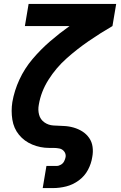

<svg xmlns="http://www.w3.org/2000/svg" viewBox="-20 -755 616 980"><path d="M198 205H250Q284 205 318 196.5Q352 188 382 166Q412 144 429 112Q446 80 451 46Q456 20 452.5 -5.5Q449 -31 435 -51Q421 -71 400.5 -84Q380 -97 355.5 -104Q331 -111 305 -112Q279 -113 253 -114.5Q227 -116 206.5 -130.5Q186 -145 179.5 -169.5Q173 -194 178 -220Q189 -287 227.5 -348Q266 -409 320 -457Q374 -505 433 -545.5Q492 -586 554 -622L573 -735H126L107 -622H335Q283 -585 235 -543.5Q187 -502 146 -453.5Q105 -405 79 -348.5Q53 -292 43 -234Q36 -189 43 -144.5Q50 -100 77 -67Q104 -34 145 -17Q186 0 231 0Q237 0 242.5 0Q248 0 253 0Q269 0 283.5 3Q298 6 307.5 18Q317 30 315 46Q313 57 307.5 68Q302 79 291 85.5Q280 92 269 92H217Z"/></svg>

Font: Iosevka Sparkle XBdObl
Style: Regular
Weight: 800
Italic angle: -9°
Designer: Belleve Invis
Foundry: Belleve Invis
Version: Version 4.5.0; ttfautohint (v1.8.3)